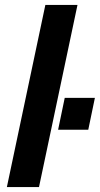

<svg xmlns="http://www.w3.org/2000/svg" viewBox="-20 -763 407 783"><path d="M8 0 165 -743H296L139 0ZM217 -234 244 -364H367L340 -234Z"/></svg>

Font: Saira Semi Condensed SemiBold
Style: Italic
Weight: 600
Width: 4
Italic angle: -12°
Designer: Hector Gatti with collaboration of the Omnibus-Type team
Foundry: Omnibus-Type
Version: Version 1.001; ttfautohint (v1.8)